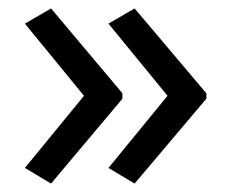

<svg xmlns="http://www.w3.org/2000/svg" viewBox="-20 -491 549 455"><path d="M469 -257 299 -56 237 -93 377 -264 237 -435 299 -471 469 -270ZM270 -257 101 -56 39 -93 179 -264 39 -435 101 -471 270 -270Z"/></svg>

Font: Noto Sans Old Sogdian
Style: Regular
Weight: 400
Designer: Monotype Design Team
Foundry: Monotype Imaging Inc.
Version: Version 2.002; ttfautohint (v1.8.4.7-5d5b)